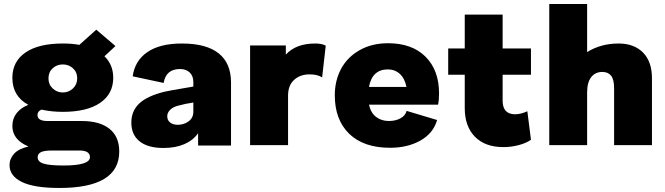

<svg xmlns="http://www.w3.org/2000/svg" viewBox="-20 -728 3336 963"><path d="M462.9 -579.1 559.1 -497.1 503.9 -445.8Q547.9 -403.3 547.9 -337.9Q547.9 -256.8 481.9 -211.9Q416 -167 294.9 -167Q238.8 -167 188 -178.2Q168 -169.9 168 -150.9Q168 -121.1 217.8 -121.1H389.2Q480 -121.1 529.1 -82Q578.1 -43 578.1 32.2Q578.1 214.8 277.8 214.8Q150.9 214.8 89.4 184.6Q27.8 154.3 27.8 100.1Q27.8 67.9 51 42.7Q74.2 17.6 123 6.8Q42 -26.9 42 -96.2Q42 -133.3 63.5 -160.6Q85 -188 122.1 -202.1Q42 -245.6 42 -337.9Q42 -419.4 107.7 -464.6Q173.3 -509.8 294.9 -509.8Q343.3 -509.8 377.9 -502.9ZM168.9 61Q168.9 83.5 199 92.8Q229 102.1 298.8 102.1Q431.2 102.1 431.2 60.1Q431.2 26.9 377.9 26.9H240.2Q202.6 26.9 185.8 34.9Q168.9 43 168.9 61ZM223.1 -335Q223.1 -304.2 244.4 -284.2Q265.6 -264.2 294.9 -264.2Q324.2 -264.2 345.7 -284.2Q367.2 -304.2 367.2 -335Q367.2 -366.2 345.9 -385.5Q324.7 -404.8 294.9 -404.8Q265.1 -404.8 244.1 -385.5Q223.1 -366.2 223.1 -335Z M892.6 -509.8Q1014.2 -509.8 1076.4 -460.7Q1138.7 -411.6 1138.7 -314V-145V2H973.6V-60.1Q949.2 -24.4 904.8 -5.1Q860.4 14.2 799.8 14.2Q721.7 14.2 680.2 -19Q638.7 -52.2 638.7 -112.8Q638.7 -171.4 678.5 -209Q718.3 -246.6 805.7 -268.1Q814.5 -271 949.7 -293.9V-316.9Q949.7 -346.7 931.6 -364.3Q913.6 -381.8 882.8 -381.8Q812.5 -381.8 800.8 -312L645.5 -345.2Q656.2 -423.3 719 -466.6Q781.7 -509.8 892.6 -509.8ZM818.8 -145Q818.8 -124.5 833.7 -113.3Q848.6 -102.1 871.6 -102.1Q902.8 -102.1 926.3 -119.6Q949.7 -137.2 949.7 -167V-213.9Q909.7 -208 868.7 -196.8Q843.8 -189 831.3 -175Q818.8 -161.1 818.8 -145Z M1561.5 -509.8Q1594.2 -509.8 1613.8 -499L1595.7 -339.8Q1572.8 -355 1532.7 -355Q1485.4 -355 1455.1 -327.4Q1424.8 -299.8 1424.8 -248V0H1234.4V-500H1413.6V-454.1Q1463.9 -509.8 1561.5 -509.8Z M1936.5 13.2Q1803.7 13.2 1731.4 -57.1Q1659.2 -127.4 1659.2 -250Q1659.2 -323.2 1690.4 -382.1Q1721.7 -440.9 1783.2 -476.1Q1844.7 -511.2 1926.3 -511.2Q2046.4 -511.2 2114.3 -443.6Q2182.1 -376 2182.1 -259.8Q2182.1 -225.1 2177.2 -203.1H1830.6Q1839.8 -161.6 1866.5 -141.4Q1893.1 -121.1 1930.2 -121.1Q1963.9 -121.1 1988.5 -134.5Q2013.2 -147.9 2019.5 -171.9L2172.4 -126Q2153.3 -59.6 2088.9 -23.2Q2024.4 13.2 1936.5 13.2ZM1830.6 -292H2018.6Q2010.3 -334.5 1985.6 -357.2Q1960.9 -379.9 1925.3 -379.9Q1846.7 -379.9 1830.6 -292Z M2501 -223.1Q2501 -154.8 2564 -154.8Q2590.8 -154.8 2625 -169.9L2643.1 -26.9Q2618.7 -9.8 2581.1 0Q2543.5 9.8 2504.9 9.8Q2413.1 9.8 2362.1 -42.2Q2311 -94.2 2311 -186V-353H2228V-484.9H2311V-654.8H2501V-484.9H2643.1V-353H2501Z M2924.8 -708V-466.8Q2993.7 -509.8 3083 -509.8Q3160.2 -509.8 3205.1 -464.4Q3250 -418.9 3250 -335.9V0H3060.1V-285.2Q3060.1 -329.6 3044.9 -348.4Q3029.8 -367.2 3001 -367.2Q2966.3 -367.2 2945.6 -341.6Q2924.8 -315.9 2924.8 -263.2V0H2734.9V-708Z"/></svg>

Font: Human Sans Black
Style: Regular
Weight: 800
Designer: Tim Radville
Foundry: Continuum
Version: Version 1.000;FEAKit 1.0